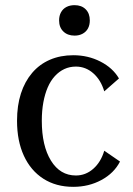

<svg xmlns="http://www.w3.org/2000/svg" viewBox="-20 -714 517 744"><path d="M264 10Q197 10 148 -21.5Q99 -53 72.5 -110.5Q46 -168 46 -246Q46 -305 61 -351.5Q76 -398 104.5 -431.5Q133 -465 173.5 -482.5Q214 -500 264 -500Q321 -500 369 -475.5Q417 -451 441 -410L384 -360Q371 -404 341.5 -430Q312 -456 274 -456Q250 -456 229.5 -446.5Q209 -437 192.5 -419Q176 -401 165 -375.5Q154 -350 148 -317.5Q142 -285 142 -246Q142 -149 177.5 -91.5Q213 -34 274 -34Q312 -34 341.5 -60Q371 -86 384 -130L445 -88Q422 -43 373 -16.5Q324 10 264 10ZM269 -576Q242 -576 225.5 -592Q209 -608 209 -635Q209 -653 216.5 -666.5Q224 -680 237.5 -687Q251 -694 269 -694Q296 -694 312 -678Q328 -662 328 -635Q328 -617 321 -604Q314 -591 300.5 -583.5Q287 -576 269 -576Z"/></svg>

Font: Sutasoma
Style: Regular
Weight: 400
Designer: Izhar Fathurrohim, Akbar Rohmanto, Arusyal Khofiqoini
Foundry: Kiwari Kolektiv
Version: Version 1.102